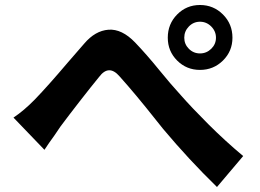

<svg xmlns="http://www.w3.org/2000/svg" viewBox="-20 -745 1040 769"><path d="M718 -594Q718 -568 736.5 -549.5Q755 -531 781 -531Q807 -531 826 -549.5Q845 -568 845 -594Q845 -620 826 -639Q807 -658 781 -658Q755 -658 736.5 -639Q718 -620 718 -594ZM652 -594Q652 -649 689.5 -687Q727 -725 781 -725Q835 -725 873 -687Q911 -649 911 -594Q911 -540 873 -502.5Q835 -465 781 -465Q727 -465 689.5 -502.5Q652 -540 652 -594ZM34 -274Q76 -302 120 -347Q173 -402 251 -494Q285 -534 317 -570Q361 -622 414.5 -626Q468 -630 521 -575Q567 -527 619 -463Q662 -410 704 -364Q747 -315 814 -248Q881 -181 954 -120L849 4Q736 -106 633 -229Q619 -246 605 -264Q522 -369 459 -439Q416 -489 377 -437Q345 -398 299.5 -339.5Q254 -281 222 -238Q211 -221 199 -204Q175 -171 158 -145Z"/></svg>

Font: Source Han Sans CN Bold
Style: Bold
Weight: 700
Designer: Ryoko NISHIZUKA 西塚涼子 (kana & ideographs); Paul D. Hunt (Latin, Greek & Cyrillic); Wenlong ZHANG 张文龙 (bopomofo); Sandoll 
Foundry: Adobe Systems Incorporated
Version: Version 1.00;May 30, 2023;FontCreator 11.5.0.2422 32-bit